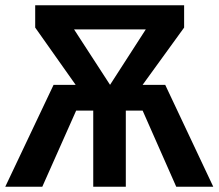

<svg xmlns="http://www.w3.org/2000/svg" viewBox="-22 -711 832 731"><path d="M790 0H649L521 -290H457V0H333V-290H268L139 0H-2L182 -388H266L112 -606V-691H679V-606L521 -388H607ZM397 -388 533 -599H260Z"/></svg>

Font: Trujillo Medium
Style: Regular
Weight: 500
Designer: Fira Sans original fonts by bBox Type GmbH, Carrois Corporate GbR, & Edenspiekermann AG / Changes by Cristiano Sobral
Foundry: Fira Sans original fonts by bBox Type GmbH, Carrois Corporate GbR, & Edenspiekermann AG / Changes by Cristiano Sobral
Version: Version 4.301;October 17, 2021;FontCreator 14.0.0.2814 64-bi